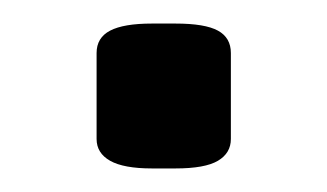

<svg xmlns="http://www.w3.org/2000/svg" viewBox="-20 -141 278 163"><path d="M109 2Q85 2 73.5 -4.5Q62 -11 62 -23V-96Q62 -109 73.5 -115Q85 -121 109 -121H129Q154 -121 165 -115Q176 -109 176 -96V-23Q176 -11 165 -4.5Q154 2 129 2Z"/></svg>

Font: Asap Expanded Medium
Style: Regular
Weight: 500
Width: 7
Designer: Pablo Cosgaya
Foundry: Omnibus-Type
Version: Version 3.001